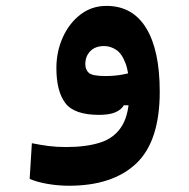

<svg xmlns="http://www.w3.org/2000/svg" viewBox="-20 -375 626 635"><path d="M208 239.3Q173.3 239.3 138.4 233.4Q103.5 227.5 78.1 216.8L85.4 98.6Q114.3 104.5 140.4 107.9Q166.5 111.3 199.2 111.3Q265.6 111.3 312.3 96.2Q358.9 81.1 383.3 41.5Q407.7 2 407.7 -70.3Q407.7 -131.8 395.5 -164.8Q383.3 -197.8 364.3 -210.2Q345.2 -222.7 324.7 -222.7Q294.9 -222.7 278.6 -205.8Q262.2 -189 262.2 -163.1Q262.2 -143.6 274.4 -133.5Q286.6 -123.5 328.6 -123.5Q360.8 -123.5 387.7 -128.9Q414.6 -134.3 453.1 -143.6L446.8 -26.9H389.6Q381.3 -12.2 361.8 -3.7Q342.3 4.9 307.1 4.9Q225.6 4.9 196 -34.2Q166.5 -73.2 166.5 -149.9Q166.5 -204.1 187.5 -251Q208.5 -297.9 245.8 -326.7Q283.2 -355.5 332 -355.5Q418.5 -355.5 463.4 -282.2Q508.3 -209 508.3 -71.8Q508.3 92.3 430.4 165.8Q352.5 239.3 208 239.3Z"/></svg>

Font: Cascadia Mono
Style: Regular
Weight: 400
Monospace: yes
Designer: Aaron Bell
Foundry: Saja Typeworks
Version: Version 2404.023